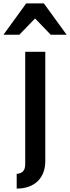

<svg xmlns="http://www.w3.org/2000/svg" viewBox="-60 -860 413 1134"><path d="M88.9 -554.2H207.5V91.3Q207.5 127.9 196.3 158Q185.1 188 163.6 209.2Q142.1 230.5 110.6 242.2Q79.1 253.9 38.6 253.9V167Q64.9 164.6 76.9 150.9Q88.9 137.2 88.9 109.4ZM-39.6 -654.8 94.7 -839.8H199.2L333.5 -654.8H239.7L147 -751L54.2 -654.8Z"/></svg>

Font: Tauri
Style: Regular
Weight: 400
Designer: Yvonne Schüttler
Foundry: Yvonne Schüttler
Version: Version 1.003; ttfautohint (v0.93.8-669f) -l 13 -r 13 -G 200